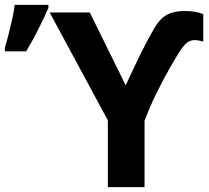

<svg xmlns="http://www.w3.org/2000/svg" viewBox="-46 -765 854 785"><path d="M468 -416Q499 -484 529 -545Q559 -606 585 -650Q607 -688 635.5 -704Q664 -720 711 -720Q731 -720 750 -717Q769 -714 785 -707V-595Q780 -596 770.5 -598.5Q761 -601 751 -601Q736 -601 723.5 -594Q711 -587 693 -561Q679 -540 652 -493.5Q625 -447 596 -388.5Q567 -330 545 -271V0H395V-273L157 -714H321ZM-26 -555V-570Q-19 -593 -11 -624.5Q-3 -656 4 -687.5Q11 -719 14 -745H152V-733Q135 -694 112 -648Q89 -602 61 -555Z"/></svg>

Font: BC Sans
Style: Bold
Weight: 700
Designer: Monotype Design Team
Province of B.C.
Foundry: Monotype Imaging Inc.
Version: Version 2.000;GOOG;noto-source:20170915:90ef993387c0